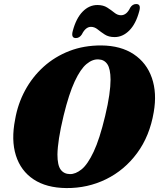

<svg xmlns="http://www.w3.org/2000/svg" viewBox="-20 -944 808 976"><path d="M495.5 -713Q594.5 -712 660 -668.2Q725.5 -624.5 752 -548Q778.5 -471.5 761.5 -374Q741 -252.5 677 -165.8Q613 -79 519.2 -33Q425.5 13 317 12Q216 11 150.8 -32.2Q85.5 -75.5 60.8 -153.8Q36 -232 57 -337.5Q70.5 -416 107.5 -484.5Q144.5 -553 201.5 -604.5Q258.5 -656 332.8 -684.8Q407 -713.5 495.5 -713ZM335.5 -59Q364 -58.5 394.8 -83.2Q425.5 -108 456 -172.5Q486.5 -237 514.5 -354.5Q529 -415 535.5 -460.8Q542 -506.5 542 -539.5Q541.5 -594 525.8 -617.5Q510 -641 481 -642Q450.5 -644 419.8 -618.5Q389 -593 359.8 -530.2Q330.5 -467.5 303.5 -357Q287.5 -290.5 280 -241.8Q272.5 -193 272 -158.5Q272 -104 288.5 -81.8Q305 -59.5 335.5 -59ZM562.5 -755.5Q532.5 -755.5 512.5 -768.5Q492.5 -781.5 476.5 -794.5Q460.5 -807.5 442.5 -807.5Q415 -807.5 396 -769Q384 -750.5 365.5 -750.5Q340 -750.5 350 -787Q367 -851 400 -884.8Q433 -918.5 475 -918.5Q505 -918.5 525.2 -905.5Q545.5 -892.5 561.5 -879.5Q577.5 -866.5 595 -866.5Q624 -866.5 642 -905Q653.5 -923.5 672.5 -923.5Q698 -923.5 688 -887.5Q671 -823 637.5 -789.2Q604 -755.5 562.5 -755.5Z"/></svg>

Font: Fraunces 72pt Soft Black
Style: Italic
Weight: 900
Italic angle: -16°
Version: Version 1.000;[b76b70a41]